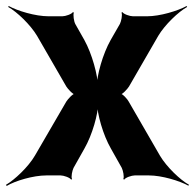

<svg xmlns="http://www.w3.org/2000/svg" viewBox="-68 -582 647 637"><path d="M212 -449 182 -502C177 -511 174 -533 177 -540L174 -542C170 -535 149 -528 139 -528H93C49 -528 -10 -546 -39 -562L-41 -559C-12 -543 33 -500 55 -463L152 -295C157 -287 174 -268 182 -268V-272C174 -272 157 -253 152 -245L48 -66C26 -28 -20 15 -48 31L-46 35C-18 18 42 0 86 0H133C143 0 164 7 168 14L171 12C167 5 172 -17 176 -25L212 -89C238 -134 258 -204 258 -243H254C254 -204 274 -134 300 -89L336 -25C340 -17 345 5 341 12L344 14C348 7 369 0 379 0H426C469 0 528 18 557 34L559 31C530 15 485 -28 463 -65L359 -245C355 -253 338 -272 330 -272V-268C338 -268 355 -287 360 -295L457 -463C479 -500 524 -543 553 -559L551 -562C522 -546 463 -528 420 -528H373C363 -528 342 -535 338 -542L335 -540C339 -533 334 -511 330 -503L299 -449C273 -403 253 -332 253 -293H257C257 -332 237 -404 212 -449Z"/></svg>

Font: Asimov
Style: Edge
Weight: 500
Designer: Google
Version: Version 2.000980: 2014